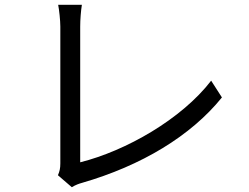

<svg xmlns="http://www.w3.org/2000/svg" viewBox="-20 -764 1040 802"><path d="M222 -32 280 18C296 8 311 3 322 0C571 -72 777 -196 907 -357L862 -427C738 -266 506 -134 315 -86C315 -137 315 -558 315 -653C315 -682 318 -719 322 -744H223C227 -724 232 -679 232 -653C232 -558 232 -143 232 -81C232 -61 229 -48 222 -32Z"/></svg>

Font: Source Han Sans KR
Style: Regular
Weight: 400
Designer: Ryoko NISHIZUKA 西塚涼子 (kana, bopomofo & ideographs); Paul D. Hunt (Latin, Greek & Cyrillic); Sandoll Communications 산돌커뮤니
Foundry: Adobe
Version: Version 2.004;hotconv 1.0.118;makeotfexe 2.5.65603